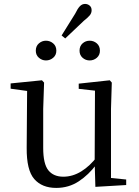

<svg xmlns="http://www.w3.org/2000/svg" viewBox="-20 -924 693 959"><path d="M209.5 -622.1Q189.8 -622.1 174.3 -635.5Q158.8 -648.8 158.8 -670.8Q158.8 -693.9 174.3 -707.3Q189.8 -720.7 209.5 -720.7Q230 -720.7 245.7 -707.3Q261.4 -693.9 261.4 -670.8Q261.4 -648.8 245.7 -635.5Q230 -622.1 209.5 -622.1ZM287.7 -746.9 355.2 -855.2Q367.9 -881.6 379.1 -893Q390.3 -904.4 404.8 -904.4Q417.5 -904.4 427.5 -896.3Q437.6 -888.1 437.6 -872.8Q437.6 -858.5 428.2 -847.2Q418.8 -835.9 398.5 -819.9L305.9 -732ZM427.8 -622.1Q407.5 -622.1 392.4 -635.5Q377.3 -648.8 377.3 -670.8Q377.3 -693.9 392.4 -707.3Q407.5 -720.7 427.8 -720.7Q448.3 -720.7 463.7 -707.3Q479.1 -693.9 479.1 -670.8Q479.1 -648.8 463.7 -635.5Q448.3 -622.1 427.8 -622.1ZM260.9 14.6Q189.8 14.6 151.1 -29.8Q112.3 -74.2 113.3 -185.8L115.5 -483.7L137.7 -466.6L33.1 -481V-507.3L189.5 -523L200.2 -511.5L195.8 -380.4V-185.1Q195.8 -105.3 221.6 -73.3Q247.4 -41.4 296.3 -41.4Q342.8 -41.4 386.1 -68.1Q429.4 -94.9 464.9 -141.8L488.1 -103H461.7Q423.1 -51 373.2 -18.2Q323.3 14.6 260.9 14.6ZM456.4 9.3 452.8 -114.1V-115.5L454.4 -471.2L373.2 -480.3V-506.2L528.2 -523L538.4 -511.5L534.4 -380.4V-35L610.3 -27.4V0.2Z"/></svg>

Font: Noto Serif KR ExtraLight
Style: Regular
Weight: 200
Designer: Ryoko NISHIZUKA 西塚涼子 (kana & ideographs); Frank Grießhammer (Latin, Greek & Cyrillic); Wenlong ZHANG 张文龙 (bopomofo); San
Foundry: Adobe
Version: Version 2.002-H1;hotconv 1.1.0;makeotfexe 2.6.0